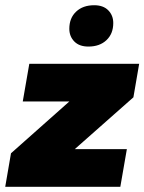

<svg xmlns="http://www.w3.org/2000/svg" viewBox="-32 -714 552 734"><path d="M-12 0 10 -128 233 -326H55L80 -470H500L478 -342L254 -144H453L428 0ZM306 -536Q271 -536 252 -555.5Q233 -575 233 -604Q233 -645 259 -669.5Q285 -694 328 -694Q363 -694 382 -674.5Q401 -655 401 -626Q401 -585 375 -560.5Q349 -536 306 -536Z"/></svg>

Font: Gantari Black
Style: Italic
Weight: 900
Italic angle: -10°
Version: Version 1.000